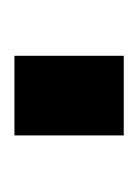

<svg xmlns="http://www.w3.org/2000/svg" viewBox="17 -450 191 265"><g transform="rotate(-90 112.5 -317.5)"><path d="M58.1 -242.2V-393.1H168V-242.2Z"/></g></svg>

Font: Rawline
Style: Bold
Weight: 700
Designer: Matt McInerney, Pablo Impallari, Rodrigo Fuenzalida
Foundry: Matt McInerney, Pablo Impallari, Rodrigo Fuenzalida
Version: Version 4.020;PS 004.020;hotconv 1.0.88;makeotf.lib2.5.64775